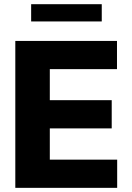

<svg xmlns="http://www.w3.org/2000/svg" viewBox="-20 -904 636 924"><path d="M53.7 -707H543V-571.3H219.7V-421.9H517.6V-286.1H219.7V-135.7H543.9V0H53.7ZM469.7 -800.8H129.9V-883.8H469.7Z"/></svg>

Font: Pretendard Std ExtraBold
Style: Regular
Weight: 800
Designer: Base glyphs from Inter by Rasmus Andersson; Hangeul glyphs from Noto Sans CJK(Source Han Sans) by Jang Soo-young and Kan
Foundry: Kil Hyung-jin
Version: Version 1.309